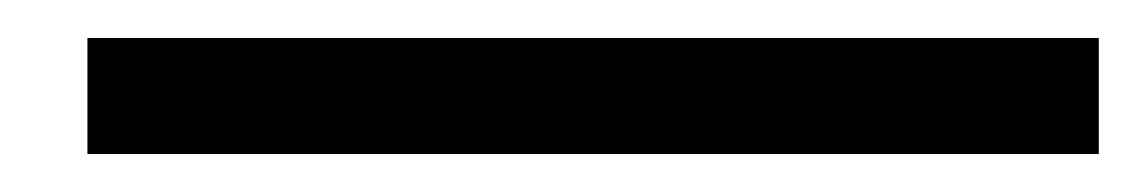

<svg xmlns="http://www.w3.org/2000/svg" viewBox="-20 59 599 101"><path d="M26 140V79H558V140Z"/></svg>

Font: Source Han Sans Regular
Style: Regular
Weight: 400
Designer: Ryoko NISHIZUKA  (kana & ideographs); Paul D. Hunt (Latin, Greek & Cyrillic); Wenlong ZHANG  (bopomofo); Sandoll Communi
Foundry: Adobe Systems Incorporated
Version: Version 1.00 January 18, 2024, initial release